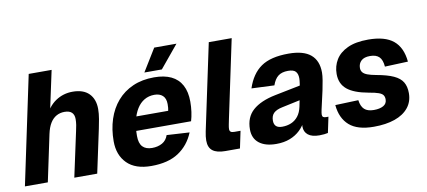

<svg xmlns="http://www.w3.org/2000/svg" viewBox="-68 -982 2753 1238"><g transform="rotate(-10 1308.0 -362.5)"><path d="M10 0 160 -710H310L245.8 -410.8L226.6 -412.4Q257.8 -482 307.4 -515Q357 -548 418 -548Q488.8 -548 525.3 -511Q561.8 -474 561.8 -409.6Q561.8 -380.2 555.8 -345Q549.8 -309.8 544.2 -284.4L483.4 0H333.4L396.6 -293.6Q401.2 -312.4 404.3 -332.2Q407.4 -352 407.4 -370.8Q407.4 -399.4 391.9 -414.2Q376.4 -429 344.2 -429Q315.2 -429 291.3 -415.8Q267.4 -402.6 250.6 -375.4Q233.8 -348.2 224.6 -305.2L160 0Z M836.4 12Q732 12 678 -42.2Q624 -96.4 624 -186.8Q624 -264.8 645.6 -330.9Q667.2 -397 709.2 -445.6Q751.2 -494.2 812.2 -521.1Q873.2 -548 951.6 -548Q1018.2 -548 1063.3 -526.4Q1108.4 -504.8 1131.8 -461.3Q1155.2 -417.8 1155.2 -352.8Q1155.2 -319.4 1150.6 -286.5Q1146 -253.6 1138 -227.6H756.6L776.2 -319.6H1004.4Q1006.4 -328 1007.4 -338.4Q1008.4 -348.8 1008.4 -362.8Q1008.4 -400.2 988.5 -418.5Q968.6 -436.8 934.2 -436.8Q897.4 -436.8 868.2 -419.6Q839 -402.4 819.1 -370.4Q799.2 -338.4 788.6 -293.9Q778 -249.4 778 -195.2Q778 -146.2 799.4 -123.9Q820.8 -101.6 861.2 -101.6Q899.4 -101.6 927.8 -117.6Q956.2 -133.6 967.2 -167.2L1116.2 -158.4Q1083.2 -77.8 1015.1 -32.9Q947 12 836.4 12ZM896 -589.4 986.4 -736.6H1132L1010.4 -589.4Z M1321.8 0Q1267.4 0 1240 -20.9Q1212.6 -41.8 1212.6 -88Q1212.6 -113.4 1219.5 -146.2Q1226.4 -179 1233.4 -211.8L1339 -710H1489L1381.4 -201.6Q1377.4 -182 1373.8 -164Q1370.2 -146 1370.2 -135.2Q1370.2 -123.2 1377.3 -117.5Q1384.4 -111.8 1401 -111.8H1441.4L1418 0Z M1872 -244 1733.2 -214.4Q1695 -206.8 1676.6 -189.4Q1658.2 -172 1658.2 -139.2Q1658.2 -115.4 1671.2 -103.1Q1684.2 -90.8 1711.2 -90.8Q1743.4 -90.8 1770.2 -102.1Q1797 -113.4 1815.9 -137.5Q1834.8 -161.6 1842.6 -199.4Q1845.6 -215.6 1850.8 -240.4Q1856 -265.2 1861.2 -292.4Q1866.4 -319.6 1869.9 -342.9Q1873.4 -366.2 1873.4 -379.2Q1873.4 -408.4 1859.5 -423.8Q1845.6 -439.2 1809.4 -439.2Q1768.6 -439.2 1744.7 -420.5Q1720.8 -401.8 1707.4 -362.2L1558.2 -368.6Q1588.2 -460 1651.4 -504Q1714.6 -548 1831.8 -548Q1929.6 -548 1976.8 -508.1Q2024 -468.2 2024 -390.8Q2024 -370.6 2019.1 -340.5Q2014.2 -310.4 2007.1 -276.7Q2000 -243 1992.4 -211.5Q1984.8 -180 1979.9 -156.4Q1975 -132.8 1975 -123.6Q1975 -111.8 1981.4 -107.3Q1987.8 -102.8 1999.8 -102.8H2015.4L1993.8 0Q1985.8 2.2 1969.7 3.9Q1953.6 5.6 1938.2 5.6Q1888.8 5.6 1863.9 -14.4Q1839 -34.4 1839 -69.4Q1839 -80.4 1840.9 -91.9Q1842.8 -103.4 1846.8 -116L1856.2 -108Q1839.2 -72.2 1811.1 -45.2Q1783 -18.2 1743.9 -3.1Q1704.8 12 1654.6 12Q1583 12 1542.8 -19.4Q1502.6 -50.8 1502.6 -109.6Q1502.6 -189.4 1553.6 -234.5Q1604.6 -279.6 1701.8 -299.2L1892.2 -337.4Z M2293.2 12Q2186.6 12 2133.3 -34.9Q2080 -81.8 2072 -168.8L2223.6 -174.2Q2229 -133 2250 -113.7Q2271 -94.4 2311.8 -94.4Q2350.8 -94.4 2374.4 -107.7Q2398 -121 2398 -149.2Q2398 -165.6 2390.4 -176.7Q2382.8 -187.8 2361.7 -195.5Q2340.6 -203.2 2299.6 -210Q2203.6 -227 2159.4 -263.6Q2115.2 -300.2 2115.2 -364.4Q2115.2 -416 2140.4 -457.5Q2165.6 -499 2218.2 -523.5Q2270.8 -548 2353.4 -548Q2462.6 -548 2517.8 -502.6Q2573 -457.2 2581.8 -363.6L2430.2 -357.6Q2426.8 -402.2 2406.7 -421.9Q2386.6 -441.6 2347 -441.6Q2308 -441.6 2288.9 -423.4Q2269.8 -405.2 2269.8 -376.4Q2269.8 -359.8 2279 -348.1Q2288.2 -336.4 2309.2 -328.4Q2330.2 -320.4 2365.4 -314Q2436.8 -301.4 2477.7 -282.4Q2518.6 -263.4 2535.6 -234.5Q2552.6 -205.6 2552.6 -162.8Q2552.6 -107.2 2520.7 -67.8Q2488.8 -28.4 2430.8 -8.2Q2372.8 12 2293.2 12Z"/></g></svg>

Font: Geist
Style: Italic
Weight: 400
Italic angle: -12°
Designer: Basement.studio, Andrés Briganti, Mateo Zaragoza
Foundry: Basement.studio, Vercel, Andrés Briganti, Guido Ferreyra, Mateo Zaragoza
Version: Version 1.500